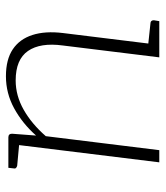

<svg xmlns="http://www.w3.org/2000/svg" viewBox="24 -568 544 631"><g transform="rotate(-90 295.5 -252.0)"><path d="M78 0 139 -496H160Q172 -496 172 -484L166 -405Q206 -450 255.5 -477Q305 -504 361 -504Q416 -504 449.5 -481.5Q483 -459 496.5 -417Q510 -375 503 -317L464 0H423L462 -317Q472 -391 444 -431.5Q416 -472 347 -472Q297 -472 250.5 -445.5Q204 -419 164 -373L118 0ZM451 0 460 -37 535 -29Q540 -29 542.5 -26Q545 -23 545 -18L542 0ZM152 -496 143 -460 67 -467Q63 -468 60 -470.5Q57 -473 58 -478L60 -496Z"/></g></svg>

Font: Aleo ExtraLight
Style: Italic
Weight: 250
Italic angle: -7°
Designer: Alessio Laiso
Foundry: Alessio Laiso
Version: Version 2.001;gftools[0.9.29]